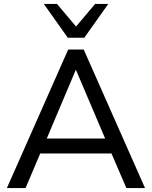

<svg xmlns="http://www.w3.org/2000/svg" viewBox="-20 -957 773 977"><path d="M15 0 327 -705H406L718 0H623L537 -200L580 -176H152L195 -200L110 0ZM365 -600 209 -231 185 -252H547L524 -231L367 -600ZM325 -765 203 -937H270L367 -822L464 -937H531L409 -765Z"/></svg>

Font: Nunito Sans 12pt Medium
Style: Regular
Weight: 500
Designer: Vernon Adams
Foundry: Vernon Adams
Version: Version 3.101;gftools[0.9.27]